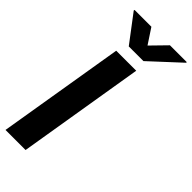

<svg xmlns="http://www.w3.org/2000/svg" viewBox="-302 -997 1040 1040"><g transform="rotate(45 218.5 -477.0)"><path d="M275.4 -727.5 155.3 0H1.5L122.1 -727.5ZM165 -954.1 222.2 -867.2 307.1 -954.1H436.5L435.5 -948.7L266.1 -792H153.8L35.2 -948.7L36.1 -954.1Z"/></g></svg>

Font: Inter Tight
Style: Bold Italic
Weight: 700
Italic angle: -9.39999°
Designer: Rasmus Andersson
Foundry: rsms
Version: Version 3.004